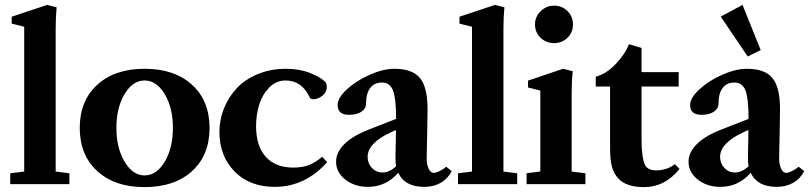

<svg xmlns="http://www.w3.org/2000/svg" viewBox="-20 -746 3283 778"><path d="M21.5 0V-43.9L78.1 -50.8V-637.7L27.3 -650.4V-678.2L170.9 -726.1L209.5 -716.3Q205.6 -676.3 205.6 -629.4V-50.8L261.2 -43.9V0Z M565.9 12.2Q445.3 12.2 374.3 -52.5Q303.2 -117.2 303.2 -227.5Q303.2 -337.9 374.3 -402.6Q445.3 -467.3 565.9 -467.3Q687 -467.3 758.1 -402.6Q829.1 -337.9 829.1 -227.5Q829.1 -117.2 758.1 -52.5Q687 12.2 565.9 12.2ZM565.9 -35.2Q614.3 -35.2 647.5 -90.8Q680.7 -146.5 680.7 -227.5Q680.7 -309.1 647.5 -364.5Q614.3 -419.9 565.9 -419.9Q517.6 -419.9 484.6 -364.5Q451.7 -309.1 451.7 -227.5Q451.7 -146.5 484.9 -90.8Q518.1 -35.2 565.9 -35.2Z M1092.8 11.2Q991.7 11.2 930.4 -51.3Q869.1 -113.8 869.1 -211.4Q869.1 -260.7 887.5 -306.6Q905.8 -352.5 939.2 -388.4Q972.7 -424.3 1024.7 -445.8Q1076.7 -467.3 1139.2 -467.3Q1193.4 -467.3 1236.6 -450.2Q1279.8 -433.1 1300.8 -411.6Q1304.2 -398.9 1304.2 -394Q1304.2 -372.1 1286.1 -357.9Q1268.1 -343.8 1250.5 -343.8Q1237.3 -343.8 1234.4 -352.5Q1202.6 -419.9 1137.2 -419.9Q1099.1 -419.9 1071 -391.4Q1043 -362.8 1030.3 -321.8Q1017.6 -280.8 1017.6 -235.4Q1017.6 -154.3 1056.9 -110.6Q1096.2 -66.9 1168.5 -66.9Q1207 -66.9 1233.6 -77.9Q1260.3 -88.9 1285.6 -110.8L1305.7 -88.9Q1216.3 11.2 1092.8 11.2Z M1470.7 11.2Q1417 11.2 1379.4 -18.3Q1341.8 -47.9 1341.8 -90.3Q1341.8 -128.9 1375.7 -162.4Q1409.7 -195.8 1473.6 -220.7L1585 -264.2V-265.1Q1585 -347.2 1572.5 -379.4Q1560.1 -411.6 1527.3 -411.6Q1497.1 -411.6 1480.2 -389.6Q1463.4 -367.7 1463.4 -327.6Q1463.4 -306.2 1444.8 -293.5Q1426.3 -280.8 1394 -280.8Q1348.1 -280.8 1348.1 -320.8Q1348.1 -349.6 1386.2 -384.5Q1424.3 -419.4 1479 -443.4Q1533.7 -467.3 1578.1 -467.3Q1650.4 -467.3 1681.4 -430.2Q1712.4 -393.1 1712.4 -305.7Q1712.4 -260.7 1709 -109.4Q1708.5 -95.7 1710.7 -82.3Q1712.9 -68.8 1720 -57.1Q1727.1 -45.4 1738.3 -45.4Q1745.6 -45.4 1760.5 -52.5Q1775.4 -59.6 1788.1 -70.3L1810.5 -52.7Q1794.4 -21.5 1765.6 -5.1Q1736.8 11.2 1699.2 11.2Q1620.1 11.2 1593.8 -45.9Q1543.9 11.2 1470.7 11.2ZM1469.7 -110.4Q1469.7 -84 1486.8 -65.7Q1503.9 -47.4 1528.8 -46.9Q1558.1 -46.9 1585 -72.3Q1582 -89.4 1582.5 -107.9Q1582.5 -126.5 1583.5 -163.6Q1584.5 -200.7 1584.5 -219.2L1563 -209.5Q1469.7 -166 1469.7 -110.4Z M1835.9 0V-43.9L1892.6 -50.8V-637.7L1841.8 -650.4V-678.2L1985.4 -726.1L2023.9 -716.3Q2020 -676.3 2020 -629.4V-50.8L2075.7 -43.9V0Z M2147.9 -647Q2147.9 -678.2 2170.9 -700.7Q2193.8 -723.1 2225.1 -723.1Q2257.3 -723.1 2279.5 -701.2Q2301.8 -679.2 2301.8 -647Q2301.8 -614.7 2279.5 -593Q2257.3 -571.3 2225.1 -571.3Q2192.9 -571.3 2170.4 -593Q2147.9 -614.7 2147.9 -647ZM2113.8 0V-43.9L2169.4 -51.3V-378.9L2119.6 -391.6V-419.4L2261.7 -467.3L2300.8 -457.5Q2296.4 -418 2296.4 -369.1V-50.8L2352.1 -43.9V0Z M2588.9 12.2Q2517.6 12.2 2485.4 -22.9Q2467.8 -42 2460 -69.1Q2452.1 -96.2 2452.1 -146V-395.5H2394V-435.5Q2435.5 -445.3 2474.6 -486.3Q2513.7 -527.3 2528.3 -566.9L2579.6 -551.8V-453.6H2730V-395.5H2579.6V-181.6Q2579.6 -106 2594.2 -76.7Q2605 -55.7 2638.7 -55.7Q2682.1 -55.7 2714.8 -80.6L2733.4 -61.5Q2674.8 12.2 2588.9 12.2Z M3009.8 -517.1 2900.4 -678.7 2988.8 -726.1 3062.5 -543ZM2898.9 11.2Q2845.2 11.2 2807.6 -18.3Q2770 -47.9 2770 -90.3Q2770 -128.9 2804 -162.4Q2837.9 -195.8 2901.9 -220.7L3013.2 -264.2V-265.1Q3013.2 -347.2 3000.7 -379.4Q2988.3 -411.6 2955.6 -411.6Q2925.3 -411.6 2908.4 -389.6Q2891.6 -367.7 2891.6 -327.6Q2891.6 -306.2 2873 -293.5Q2854.5 -280.8 2822.3 -280.8Q2776.4 -280.8 2776.4 -320.8Q2776.4 -349.6 2814.5 -384.5Q2852.5 -419.4 2907.2 -443.4Q2961.9 -467.3 3006.3 -467.3Q3078.6 -467.3 3109.6 -430.2Q3140.6 -393.1 3140.6 -305.7Q3140.6 -260.7 3137.2 -109.4Q3136.7 -95.7 3138.9 -82.3Q3141.1 -68.8 3148.2 -57.1Q3155.3 -45.4 3166.5 -45.4Q3173.8 -45.4 3188.7 -52.5Q3203.6 -59.6 3216.3 -70.3L3238.8 -52.7Q3222.7 -21.5 3193.8 -5.1Q3165 11.2 3127.4 11.2Q3048.3 11.2 3022 -45.9Q2972.2 11.2 2898.9 11.2ZM2897.9 -110.4Q2897.9 -84 2915 -65.7Q2932.1 -47.4 2957 -46.9Q2986.3 -46.9 3013.2 -72.3Q3010.3 -89.4 3010.7 -107.9Q3010.7 -126.5 3011.7 -163.6Q3012.7 -200.7 3012.7 -219.2L2991.2 -209.5Q2897.9 -166 2897.9 -110.4Z"/></svg>

Font: Elstob 6pt
Style: Bold
Weight: 700
Designer: Peter S. Baker
Version: Version 1.015